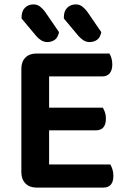

<svg xmlns="http://www.w3.org/2000/svg" viewBox="-20 -850 580 872"><path d="M146 2Q114 2 95.5 -17Q77 -36 77 -68V-538Q77 -570 95.5 -588.5Q114 -607 146 -607H477Q482 -599 486 -586Q490 -573 490 -557Q490 -531 478 -517Q466 -503 445 -503H203V-361H447Q452 -353 456.5 -340.5Q461 -328 461 -312Q461 -258 415 -258H203V-103H481Q486 -95 490.5 -81.5Q495 -68 495 -52Q495 2 449 2ZM78 -766V-771Q78 -800 93.5 -815Q109 -830 132 -830Q149 -830 161.5 -820.5Q174 -811 185 -796L248 -704Q243 -679 228.5 -669Q214 -659 195 -659Q180 -659 167 -667Q154 -675 145 -686ZM270 -766V-771Q270 -800 285.5 -815Q301 -830 324 -830Q341 -830 353.5 -820.5Q366 -811 377 -796L440 -704Q435 -679 420.5 -669Q406 -659 387 -659Q371 -659 359 -667Q347 -675 337 -686Z"/></svg>

Font: Baloo Tammudu 2 SemiBold
Style: Regular
Weight: 600
Designer: Maithili Shingre, Omkar Shende and Ek Type
Foundry: Ek Type
Version: Version 1.640;hotconv 1.0.111;makeotfexe 2.5.65597; ttfautoh